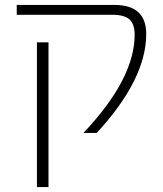

<svg xmlns="http://www.w3.org/2000/svg" viewBox="-20 -540 662 780"><path d="M130 220V-368H177V220ZM445 -520Q574 -520 574 -402Q574 -218 373 0H319Q527 -220 527 -399Q527 -442 506 -461Q485 -480 436 -480H48V-520Z"/></svg>

Font: M PLUS 1p Light
Style: Regular
Weight: 300
Version: Version 1.061